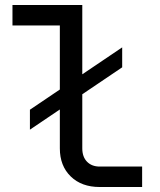

<svg xmlns="http://www.w3.org/2000/svg" viewBox="-20 -750 640 770"><path d="M100 -230V-310L220 -391V-648H30V-730H310V-452L470 -560V-480L310 -372V-155Q310 -121 329 -101.5Q348 -82 380 -82H550V0H380Q307 0 263.5 -42.5Q220 -85 220 -155V-311Z"/></svg>

Font: JetBrainsMonoNL NF
Style: Regular
Weight: 400
Designer: Philipp Nurullin, Konstantin Bulenkov
Foundry: JetBrains
Version: Version 2.304; ttfautohint (v1.8.4.7-5d5b);Nerd Fonts 3.2.1